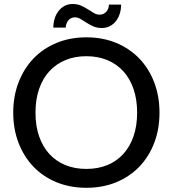

<svg xmlns="http://www.w3.org/2000/svg" viewBox="-20 -908 842 936"><path d="M757.5 -359Q757.5 -278.5 731.8 -211.2Q706 -144 659 -95.2Q612 -46.5 546.5 -19.5Q481 7.5 401 7.5Q321.5 7.5 255.8 -19.5Q190 -46.5 143.2 -95.2Q96.5 -144 70.5 -211.2Q44.5 -278.5 44.5 -359Q44.5 -439 70.5 -506.5Q96.5 -574 143.2 -622.8Q190 -671.5 255.8 -698.8Q321.5 -726 401 -726Q481 -726 546.5 -698.8Q612 -671.5 659 -622.8Q706 -574 731.8 -506.5Q757.5 -439 757.5 -359ZM648.5 -359Q648.5 -423 631 -474Q613.5 -525 581.2 -560.5Q549 -596 503.2 -615Q457.5 -634 401 -634Q344.5 -634 298.8 -615Q253 -596 220.5 -560.5Q188 -525 170.5 -474Q153 -423 153 -359Q153 -294.5 170.5 -243.8Q188 -193 220.5 -157.5Q253 -122 298.8 -103.2Q344.5 -84.5 401 -84.5Q457.5 -84.5 503.2 -103.2Q549 -122 581.2 -157.5Q613.5 -193 631 -243.8Q648.5 -294.5 648.5 -359ZM465 -836.5Q476.5 -836.5 485 -840.8Q493.5 -845 499.2 -852Q505 -859 508 -867.8Q511 -876.5 511 -885.5H570.5Q570.5 -863 564.2 -842.5Q558 -822 546 -806.2Q534 -790.5 516.5 -781Q499 -771.5 476 -771.5Q453 -771.5 435 -779.5Q417 -787.5 401.8 -797.2Q386.5 -807 373 -815.2Q359.5 -823.5 346 -823.5Q334.5 -823.5 326 -819Q317.5 -814.5 312 -807.2Q306.5 -800 303.5 -791Q300.5 -782 300.5 -773.5H240Q240 -796 246.2 -816.8Q252.5 -837.5 264.8 -853.5Q277 -869.5 294.5 -879Q312 -888.5 334.5 -888.5Q358 -888.5 376 -880.2Q394 -872 409.2 -862.2Q424.5 -852.5 437.8 -844.5Q451 -836.5 465 -836.5Z"/></svg>

Font: Lato 2
Style: Regular
Weight: 500
Designer: Lukasz Dziedzic with Adam Twardoch and Botio Nikoltchev
Foundry: tyPoland Lukasz Dziedzic
Version: Version 2.015; 2015-08-06; http://www.latofonts.com/